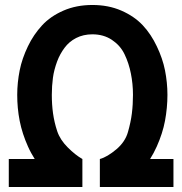

<svg xmlns="http://www.w3.org/2000/svg" viewBox="-20 -747 728 767"><path d="M309.1 -111.8C290 -122.6 270.5 -138.2 250.5 -158.2C230.5 -178.2 216.3 -199.7 208.5 -223.1C200.7 -246.6 195.3 -270 191.9 -293.9C188.5 -317.9 187 -342.8 187 -368.2C187 -391.6 188.5 -414.1 191.4 -436C194.3 -458 200.2 -479.5 208 -501C215.8 -522.5 226.6 -541 238.3 -556.6C250 -572.3 265.1 -585.4 284.2 -595.2C303.2 -605 325.2 -609.9 349.1 -609.9C378.9 -609.9 404.8 -602.5 426.8 -587.9C448.7 -573.2 465.8 -554.7 477.5 -530.3C489.3 -505.9 497.6 -480 502.9 -453.1C508.3 -426.3 511.2 -397.9 511.2 -368.2C511.2 -342.8 509.8 -317.9 506.8 -293.9C503.9 -270 498.5 -245.6 491.2 -219.7C483.9 -193.8 468.8 -170.9 445.3 -150.9C420.9 -130.4 398.9 -117.2 378.9 -111.8V0H672.9V-111.8H579.6C589.4 -127.4 598.6 -144.5 606.4 -162.1C621.6 -196.3 632.8 -230.5 639.2 -264.6C645.5 -298.8 648.9 -333.5 648.9 -368.2C648.9 -400.9 645.5 -433.6 639.2 -465.8C632.8 -498 621.6 -530.3 606.4 -562C591.3 -593.8 572.8 -622.1 550.3 -646C527.8 -669.9 499.5 -689.5 464.8 -704.6C430.2 -719.7 391.6 -727.1 349.1 -727.1C306.6 -727.1 268.1 -719.7 233.4 -704.6C198.7 -689.5 170.4 -669.9 147.9 -645.5C125.5 -621.1 106.4 -593.3 91.3 -561.5C76.2 -529.8 64.9 -498 58.6 -465.8C52.2 -433.6 48.8 -400.9 48.8 -368.2C48.8 -333.5 51.8 -298.8 58.6 -264.2C65.4 -229.5 76.7 -195.3 91.8 -161.6C99.6 -144 108.9 -127.4 118.7 -111.8H15.1V0H309.1Z"/></svg>

Font: Tuffy
Style: Bold
Weight: 700
Designer: Thatcher Ulrich, Karoly Barta, Michael Everson
Version: Version 001.270